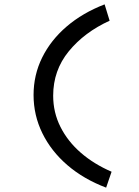

<svg xmlns="http://www.w3.org/2000/svg" viewBox="-20 -756 640 881"><path d="M467 105Q364 66 289.5 2Q215 -62 174.5 -144.5Q134 -227 134 -320Q134 -412 173.5 -492Q213 -572 286 -634.5Q359 -697 460 -736L483 -661Q367 -608 295.5 -520.5Q224 -433 224 -317Q224 -240 257.5 -173.5Q291 -107 351 -55Q411 -3 492 32Z"/></svg>

Font: Inconsolata Expanded Medium
Style: Regular
Weight: 500
Width: 7
Monospace: yes
Designer: Raph Levien, Cyreal, Brenton Simpson
Foundry: Raph Levien, Cyreal, Google
Version: Version 3.001; ttfautohint (v1.8.2.53-6de2)